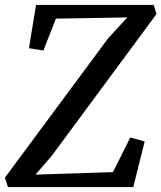

<svg xmlns="http://www.w3.org/2000/svg" viewBox="-29 -763 658 783"><path d="M3.5 0 -9 -38.5 412.5 -607.5 490.5 -692 199 -687 148 -557 89 -566.5 118 -743H598L609 -705.5L182 -127.5L116 -51L431.5 -61L502.5 -202.5L561 -186L514.5 0Z"/></svg>

Font: Merriweather
Style: Italic
Weight: 400
Italic angle: -7.8°
Designer: Eben Sorkin
Foundry: Eben Sorkin
Version: Version 2.100